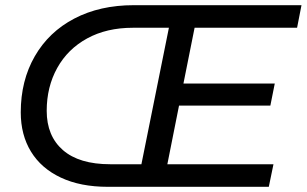

<svg xmlns="http://www.w3.org/2000/svg" viewBox="-20 -720 1182 740"><path d="M730 -613 687 -398H1039L1022 -313H670L625 -87H1034L1016 0H395Q290 0 214.5 -35.5Q139 -71 99.5 -135.5Q60 -200 60 -287Q60 -409 114 -503Q168 -597 266.5 -648.5Q365 -700 495 -700H1142L1125 -613ZM631 -613H492Q391 -613 316 -572Q241 -531 200.5 -458Q160 -385 160 -293Q160 -196 222.5 -141.5Q285 -87 405 -87H525Z"/></svg>

Font: Idrija
Style: Italic
Weight: 500
Italic angle: -11.3°
Designer: Julieta Ulanovsky
Foundry: Julieta Ulanovsky
Version: Version 7.200